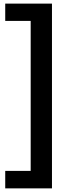

<svg xmlns="http://www.w3.org/2000/svg" viewBox="-20 -870 390 1057"><path d="M266.1 -850.1V167H8.8V70.8H148.9V-754.9H8.8V-850.1Z"/></svg>

Font: Lumene Sans
Style: Bold
Weight: 600
Designer: Deni Anggara
Version: Version 1.003;Glyphs 3.1.2 (3151)